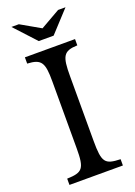

<svg xmlns="http://www.w3.org/2000/svg" viewBox="-177 -1027 769 1094"><g transform="rotate(-20 207.5 -479.5)"><path d="M45 -38V0H369V-38C275 -41 260 -57 260 -189V-581C260 -702 273 -729 359 -732V-770H55V-732C141 -728 155 -701 155 -588V-182C155 -58 139 -41 45 -38ZM251 -830 370 -959H325L206 -891L87 -959H42L161 -830Z"/></g></svg>

Font: Libre Baskerville
Style: Regular
Weight: 400
Designer: Pablo Impallari, Rodrigo Fuenzalida
Foundry: Pablo Impallari, Rodrigo Fuenzalida
Version: Version 1.051;Glyphs 3.2.3 (3260)